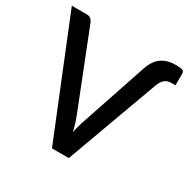

<svg xmlns="http://www.w3.org/2000/svg" viewBox="-164 -880 1030 1036"><g transform="rotate(30 351.0 -362.0)"><path d="M368.7 -223.6 502 -620.1Q519.5 -673.3 554.2 -698.7Q588.9 -724.1 643.6 -724.1Q675.3 -724.1 685.5 -719.2Q696.3 -714.4 696.3 -701.7V-627.9H669.4Q624 -627.9 604.5 -576.2L394 0H289.1L-2.9 -720.2H90.3Q105.5 -720.2 115.7 -712.4Q124.5 -705.1 129.4 -692.9L314.9 -223.6Q326.7 -191.4 330.1 -181.2Q337.9 -154.3 342.8 -131.8Q346.7 -152.3 355 -181.2Q359.4 -198.2 368.7 -223.6Z"/></g></svg>

Font: Lato-SemiBold
Style: Regular
Weight: 500
Designer: Lukasz Dziedzic with Adam Twardoch and Botio Nikoltchev
Foundry: tyPoland Lukasz Dziedzic
Version: ""